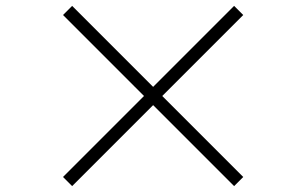

<svg xmlns="http://www.w3.org/2000/svg" viewBox="-20 -694 1040 652"><path d="M225 -62 500 -337 775 -62 806 -93 531 -368 806 -643 775 -674 500 -399 225 -674 194 -643 469 -368 194 -93Z"/></svg>

Font: Noto Serif CJK TC
Style: Regular
Weight: 400
Designer: Ryoko NISHIZUKA 西塚涼子 (kana & ideographs); Frank Grießhammer (Latin, Greek & Cyrillic); Wenlong ZHANG 张文龙 (bopomofo); San
Foundry: Adobe
Version: Version 2.001;hotconv 1.1.0;makeotfexe 2.6.0